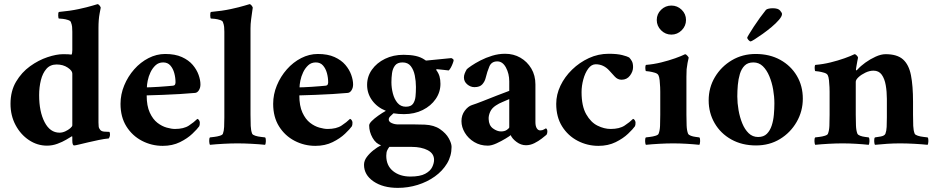

<svg xmlns="http://www.w3.org/2000/svg" viewBox="-20 -699 4530 932"><path d="M287 -436Q303 -436 311.5 -435.5Q320 -435 326 -434Q329 -434 330 -442Q331 -450 331 -456V-545Q331 -559 330 -569Q329 -579 324 -592Q322 -598 310 -602Q298 -606 285 -607.5Q272 -609 266 -609Q263 -609 262.5 -623.5Q262 -638 266 -641Q321 -646 362.5 -655Q404 -664 428.5 -671.5Q453 -679 454 -679Q459 -678 463.5 -672Q468 -666 469 -662Q469 -662 463.5 -633Q458 -604 458 -563V-105Q458 -94 459 -85Q460 -76 467 -68Q473 -61 487 -60Q501 -59 509 -59Q510 -59 511 -59Q514 -56 514 -46Q514 -36 508 -27Q486 -25 459.5 -19.5Q433 -14 407.5 -8Q382 -2 363.5 2.5Q345 7 340 7Q331 7 331 -17V-32Q331 -34 330.5 -36.5Q330 -39 328 -37Q320 -32 301.5 -21Q283 -10 258.5 -1Q234 8 208 8Q161 8 120.5 -19Q80 -46 55.5 -92Q31 -138 31 -195Q31 -257 58 -302.5Q85 -348 126 -377.5Q167 -407 210.5 -421.5Q254 -436 287 -436ZM255 -386Q224 -386 205.5 -365Q187 -344 178.5 -310Q170 -276 170 -237Q170 -157 196.5 -106Q223 -55 269 -55Q283 -55 297 -61.5Q311 -68 321 -76.5Q331 -85 331 -91V-342Q331 -356 308.5 -371Q286 -386 255 -386Z M692 -236Q692 -185 707 -152.5Q722 -120 744 -103Q766 -86 789.5 -79.5Q813 -73 829 -73Q872 -73 897 -89.5Q922 -106 938 -122Q943 -121 946.5 -115Q950 -109 950 -104Q950 -91 947 -86Q938 -73 914 -50Q890 -27 853.5 -9Q817 9 770 9Q716 9 669 -15.5Q622 -40 593.5 -85.5Q565 -131 565 -195Q565 -241 583 -284.5Q601 -328 631.5 -362.5Q662 -397 701 -417Q740 -437 782 -437Q830 -437 863 -422Q896 -407 915.5 -384Q935 -361 944 -335.5Q953 -310 953 -289Q953 -273 945.5 -261Q938 -249 927 -248Q894 -245 853 -242.5Q812 -240 770 -238.5Q728 -237 692 -236ZM693 -275Q696 -275 712.5 -275.5Q729 -276 750.5 -277.5Q772 -279 791 -280.5Q810 -282 819 -283Q828 -284 830 -289.5Q832 -295 832 -299Q832 -322 826 -344Q820 -366 807 -381Q794 -396 772 -396Q750 -396 735 -382Q720 -368 710.5 -348Q701 -328 697 -307.5Q693 -287 693 -275Z M1069 -545Q1069 -558 1068 -568.5Q1067 -579 1062 -592Q1060 -598 1048 -602Q1036 -606 1023 -607.5Q1010 -609 1004 -609Q1001 -609 1000.5 -623.5Q1000 -638 1004 -641Q1059 -646 1100.5 -655Q1142 -664 1166.5 -671.5Q1191 -679 1192 -679Q1197 -678 1201.5 -672Q1206 -666 1207 -662Q1207 -662 1204.5 -645Q1202 -628 1199 -605Q1196 -582 1196 -562V-142Q1196 -111 1197 -88Q1198 -65 1204 -50Q1207 -44 1219.5 -40Q1232 -36 1246.5 -34.5Q1261 -33 1267 -32Q1271 -27 1270.5 -14Q1270 -1 1267 4Q1239 1 1201.5 -1Q1164 -3 1133 -3Q1102 -3 1065 -1Q1028 1 999 4Q996 -1 995.5 -14Q995 -27 999 -32Q1006 -33 1020 -34.5Q1034 -36 1047 -40Q1060 -44 1062 -50Q1067 -63 1068 -83Q1069 -103 1069 -129Q1069 -132 1069 -135.5Q1069 -139 1069 -142Z M1433 -236Q1433 -185 1448 -152.5Q1463 -120 1485 -103Q1507 -86 1530.5 -79.5Q1554 -73 1570 -73Q1613 -73 1638 -89.5Q1663 -106 1679 -122Q1684 -121 1687.5 -115Q1691 -109 1691 -104Q1691 -91 1688 -86Q1679 -73 1655 -50Q1631 -27 1594.5 -9Q1558 9 1511 9Q1457 9 1410 -15.5Q1363 -40 1334.5 -85.5Q1306 -131 1306 -195Q1306 -241 1324 -284.5Q1342 -328 1372.5 -362.5Q1403 -397 1442 -417Q1481 -437 1523 -437Q1571 -437 1604 -422Q1637 -407 1656.5 -384Q1676 -361 1685 -335.5Q1694 -310 1694 -289Q1694 -273 1686.5 -261Q1679 -249 1668 -248Q1635 -245 1594 -242.5Q1553 -240 1511 -238.5Q1469 -237 1433 -236ZM1434 -275Q1437 -275 1453.5 -275.5Q1470 -276 1491.5 -277.5Q1513 -279 1532 -280.5Q1551 -282 1560 -283Q1569 -284 1571 -289.5Q1573 -295 1573 -299Q1573 -322 1567 -344Q1561 -366 1548 -381Q1535 -396 1513 -396Q1491 -396 1476 -382Q1461 -368 1451.5 -348Q1442 -328 1438 -307.5Q1434 -287 1434 -275Z M2042 -94Q2087 -92 2116 -72Q2145 -52 2158.5 -27.5Q2172 -3 2172 14Q2172 58 2150 94.5Q2128 131 2091 157.5Q2054 184 2007.5 198.5Q1961 213 1911 213Q1839 213 1793 181.5Q1747 150 1747 101Q1747 81 1760.5 63Q1774 45 1793 30Q1812 15 1830 6Q1805 -1 1788.5 -30Q1772 -59 1772 -90Q1772 -99 1784.5 -111.5Q1797 -124 1816 -137.5Q1835 -151 1853 -161Q1811 -178 1786.5 -211.5Q1762 -245 1762 -287Q1762 -328 1785.5 -361Q1809 -394 1849 -413.5Q1889 -433 1939 -433Q1972 -433 1997.5 -427.5Q2023 -422 2043 -408Q2046 -405 2049 -405L2171 -417Q2173 -416 2177.5 -413.5Q2182 -411 2182 -406Q2182 -403 2178 -392Q2174 -381 2168.5 -371Q2163 -361 2158 -357Q2142 -359 2132 -360Q2122 -361 2103 -363Q2097 -363 2097 -360Q2109 -344 2113.5 -328Q2118 -312 2118 -292Q2118 -252 2095 -218.5Q2072 -185 2032 -165Q1992 -145 1941 -145Q1928 -145 1915 -146Q1902 -147 1890 -149Q1882 -142 1874.5 -134.5Q1867 -127 1867 -119Q1867 -108 1881.5 -101.5Q1896 -95 1913 -95Q1920 -95 1927 -95Q1934 -95 1942 -95Q1967 -95 1995 -95Q2023 -95 2042 -94ZM1978 14H1870Q1865 20 1860 30Q1855 40 1855 57Q1855 105 1888 131.5Q1921 158 1972 158Q2019 158 2044 144.5Q2069 131 2078 112Q2087 93 2087 77Q2087 46 2056 30Q2025 14 1978 14ZM1934 -396Q1909 -396 1897.5 -381Q1886 -366 1883 -344Q1880 -322 1880 -300Q1880 -273 1887 -245.5Q1894 -218 1909.5 -199.5Q1925 -181 1950 -181Q1975 -181 1985 -195.5Q1995 -210 1997 -231Q1999 -252 1999 -273Q1999 -276 1999 -278Q1999 -305 1993.5 -332.5Q1988 -360 1974 -378Q1960 -396 1934 -396Z M2432 -438Q2473 -438 2506 -419Q2539 -400 2559 -366.5Q2579 -333 2579 -289V-106Q2579 -87 2585.5 -76.5Q2592 -66 2602 -66Q2613 -66 2620 -70.5Q2627 -75 2630 -76Q2637 -73 2637 -60Q2637 -52 2633 -45Q2626 -39 2610 -26.5Q2594 -14 2574 -4Q2554 6 2533 6Q2509 6 2487.5 -10Q2466 -26 2459 -43Q2455 -39 2434.5 -26.5Q2414 -14 2390 -3Q2366 8 2348 8Q2311 8 2282 -9.5Q2253 -27 2236.5 -54.5Q2220 -82 2220 -111Q2220 -140 2236 -161.5Q2252 -183 2271 -189Q2290 -195 2323 -208Q2356 -221 2391.5 -235Q2427 -249 2452 -258V-304Q2452 -341 2436 -371Q2420 -401 2394 -401Q2366 -401 2355.5 -376.5Q2345 -352 2337 -319Q2333 -303 2321 -289.5Q2309 -276 2283 -276Q2264 -276 2248 -289.5Q2232 -303 2232 -323Q2232 -333 2236 -343Q2240 -353 2246 -363Q2251 -368 2268.5 -380Q2286 -392 2312 -405.5Q2338 -419 2369 -428.5Q2400 -438 2432 -438ZM2412 -61Q2430 -61 2441 -69Q2452 -77 2452 -81V-218Q2437 -211 2419.5 -204Q2402 -197 2387 -187Q2367 -174 2359 -155.5Q2351 -137 2352 -121Q2353 -90 2373 -75.5Q2393 -61 2412 -61Z M3053 -373Q3053 -352 3038 -332Q3023 -312 2997 -312Q2978 -312 2964 -327.5Q2950 -343 2938 -356Q2910 -387 2872 -387Q2851 -387 2835.5 -366Q2820 -345 2811.5 -313.5Q2803 -282 2803 -252Q2803 -184 2825.5 -144.5Q2848 -105 2880.5 -89Q2913 -73 2944 -73Q2987 -73 3012 -89.5Q3037 -106 3053 -122Q3058 -121 3061.5 -115Q3065 -109 3065 -104Q3065 -91 3062 -86Q3053 -73 3029 -50Q3005 -27 2968.5 -9Q2932 9 2885 9Q2831 9 2784 -15.5Q2737 -40 2708.5 -85.5Q2680 -131 2680 -195Q2680 -240 2700.5 -283Q2721 -326 2757 -361Q2793 -396 2838.5 -417Q2884 -438 2935 -438Q2976 -438 3001 -431.5Q3026 -425 3034 -420Q3041 -413 3047 -402.5Q3053 -392 3053 -373Z M3312 -302V-142Q3312 -115 3313 -90Q3314 -65 3320 -50Q3323 -44 3333.5 -40Q3344 -36 3356.5 -34.5Q3369 -33 3375 -32Q3379 -27 3378.5 -14Q3378 -1 3375 4Q3347 1 3313 -1Q3279 -3 3248 -3Q3217 -3 3180.5 -1Q3144 1 3115 4Q3112 -1 3111.5 -14Q3111 -27 3115 -32Q3122 -33 3135.5 -34.5Q3149 -36 3162 -40Q3175 -44 3177 -50Q3183 -65 3184 -88Q3185 -111 3185 -142V-254Q3185 -259 3184.5 -275.5Q3184 -292 3182 -309.5Q3180 -327 3176 -334Q3172 -342 3158.5 -346Q3145 -350 3132 -352Q3119 -354 3115 -354Q3114 -355 3113 -362.5Q3112 -370 3113 -377Q3114 -384 3116 -384Q3153 -387 3189.5 -396Q3226 -405 3257 -416Q3288 -427 3306 -436Q3311 -435 3317 -428Q3323 -421 3323 -419Q3321 -413 3317.5 -393.5Q3314 -374 3313 -363Q3312 -347 3312 -327Q3312 -307 3312 -302ZM3168 -602Q3168 -631 3189 -651.5Q3210 -672 3239 -672Q3268 -672 3289 -651.5Q3310 -631 3310 -602Q3310 -573 3289 -552Q3268 -531 3239 -531Q3210 -531 3189 -552Q3168 -573 3168 -602Z M3731 -659Q3757 -659 3766.5 -648Q3776 -637 3776 -631Q3776 -620 3761.5 -603Q3747 -586 3725.5 -568Q3704 -550 3681.5 -534Q3659 -518 3643 -508Q3627 -498 3624 -498Q3619 -498 3613 -505Q3607 -512 3607 -516Q3607 -518 3616 -533Q3625 -548 3639 -569.5Q3653 -591 3669 -613Q3685 -635 3698 -651Q3702 -655 3711.5 -657Q3721 -659 3731 -659ZM3648 -437Q3716 -437 3767.5 -408.5Q3819 -380 3848 -331Q3877 -282 3877 -220Q3877 -159 3847 -107Q3817 -55 3766 -24Q3715 7 3650 7Q3582 7 3530 -22Q3478 -51 3449 -101Q3420 -151 3420 -212Q3420 -274 3450.5 -325Q3481 -376 3532.5 -406.5Q3584 -437 3648 -437ZM3637 -396Q3610 -396 3594.5 -380.5Q3579 -365 3571.5 -340Q3564 -315 3561.5 -286.5Q3559 -258 3559 -231Q3559 -199 3565 -164.5Q3571 -130 3583 -100.5Q3595 -71 3614 -52.5Q3633 -34 3660 -34Q3687 -34 3702.5 -49.5Q3718 -65 3726 -89.5Q3734 -114 3736.5 -142.5Q3739 -171 3739 -197Q3739 -230 3733 -264.5Q3727 -299 3714.5 -329Q3702 -359 3683 -377.5Q3664 -396 3637 -396Z M4279 -436Q4335 -436 4363.5 -410.5Q4392 -385 4402 -333.5Q4412 -282 4412 -205V-142Q4412 -111 4413 -88Q4414 -65 4420 -50Q4423 -44 4435.5 -40Q4448 -36 4462.5 -34.5Q4477 -33 4483 -32Q4487 -27 4486.5 -14Q4486 -1 4483 4Q4455 1 4417.5 -1Q4380 -3 4349 -3Q4318 -3 4287 -1Q4256 1 4227 4Q4224 -1 4223.5 -14Q4223 -27 4227 -32Q4237 -33 4255.5 -36.5Q4274 -40 4278 -50Q4283 -63 4284 -83Q4285 -103 4285 -129Q4285 -132 4285 -135.5Q4285 -139 4285 -142V-219Q4285 -254 4279.5 -285.5Q4274 -317 4260 -336.5Q4246 -356 4220 -356Q4201 -356 4181 -346.5Q4161 -337 4147.5 -324.5Q4134 -312 4134 -302V-142Q4134 -115 4135 -90Q4136 -65 4142 -50Q4145 -44 4155.5 -40Q4166 -36 4178.5 -34.5Q4191 -33 4197 -32Q4201 -27 4200.5 -14Q4200 -1 4197 4Q4169 1 4135 -1Q4101 -3 4070 -3Q4039 -3 4002.5 -1Q3966 1 3937 4Q3934 -1 3933.5 -14Q3933 -27 3937 -32Q3944 -33 3957.5 -34.5Q3971 -36 3984 -40Q3997 -44 3999 -50Q4005 -65 4006 -88Q4007 -111 4007 -142V-254Q4007 -259 4006.5 -275.5Q4006 -292 4004 -309.5Q4002 -327 3998 -334Q3994 -342 3980.5 -346Q3967 -350 3954 -352Q3941 -354 3937 -354Q3936 -355 3935 -362.5Q3934 -370 3935 -377Q3936 -384 3938 -384Q3975 -387 4011.5 -396Q4048 -405 4079 -416Q4110 -427 4128 -436Q4133 -436 4139 -429.5Q4145 -423 4145 -419Q4144 -415 4141.5 -401.5Q4139 -388 4137 -376Q4135 -364 4135 -363Q4135 -358 4136 -357Q4138 -357 4143 -362Q4157 -378 4180.5 -395Q4204 -412 4230.5 -424Q4257 -436 4279 -436Z"/></svg>

Font: Amiri
Style: Bold
Weight: 700
Designer: Khaled Hosny
Version: Version 0.113